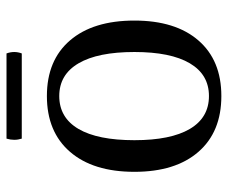

<svg xmlns="http://www.w3.org/2000/svg" viewBox="-75 -612 700 590"><g transform="rotate(-90 275.0 -317.0)"><path d="M144 -647H405.8Q414.6 -623 405.8 -600.1H144Q136.7 -623 144 -647ZM274.9 13.2Q164.6 13.2 103.3 -57.4Q42 -127.9 42 -253.9Q42 -380.9 103.5 -451.9Q165 -522.9 274.9 -522.9Q384.8 -522.9 445.8 -451.9Q506.8 -380.9 506.8 -253.9Q506.8 -127.9 445.8 -57.4Q384.8 13.2 274.9 13.2ZM274.9 -24.9Q340.8 -24.9 375.5 -83.7Q410.2 -142.6 410.2 -253.9Q410.2 -366.2 375.5 -425.5Q340.8 -484.9 274.9 -484.9Q208.5 -484.9 173.8 -425.8Q139.2 -366.7 139.2 -253.9Q139.2 -142.6 173.8 -83.7Q208.5 -24.9 274.9 -24.9Z"/></g></svg>

Font: Arima Madurai Medium
Style: Regular
Weight: 500
Designer: Joana Correia and Natanael Gama
Foundry: NDISCOVER
Version: Version 1.019;PS 001.019;hotconv 1.0.88;makeotf.lib2.5.64775